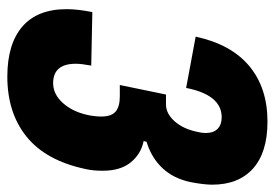

<svg xmlns="http://www.w3.org/2000/svg" viewBox="-133 -607 750 524"><g transform="rotate(90 242.0 -345.0)"><path d="M5 -152Q5 -182 13 -222L159 -219Q154 -192 154 -177Q154 -115 207 -115Q237 -115 261 -141.5Q285 -168 294 -210Q298 -229 298 -247Q298 -274 284.5 -285.5Q271 -297 243 -297H212L238 -423H265Q290 -423 311 -446.5Q332 -470 340 -509Q343 -521 343 -531Q343 -553 331.5 -564Q320 -575 300 -575Q239 -575 220 -478L80 -504Q101 -601 160.5 -650.5Q220 -700 312 -700Q396 -700 440 -660.5Q484 -621 484 -549Q484 -527 477 -490Q467 -443 438.5 -413Q410 -383 367 -370L365 -362Q400 -355 423 -327Q446 -299 446 -250Q446 -223 441 -202Q418 -95 353 -42.5Q288 10 189 10Q100 10 52.5 -31Q5 -72 5 -152Z"/></g></svg>

Font: Decalotype ExtraBold Italic
Style: Regular
Weight: 800
Italic angle: -12°
Designer: Alfredo Marco Pradil
Foundry: Alfredo Marco Pradil
Version: Version 1.0